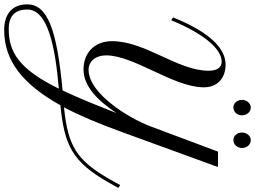

<svg xmlns="http://www.w3.org/2000/svg" viewBox="-168 -776 1201 904"><g transform="rotate(90 432.0 -323.5)"><path d="M766.1 -750H693.4L574.2 -431.6C537.1 -333 421.4 -140.6 307.6 -140.6C269 -140.6 240.2 -173.3 240.2 -222.7C240.2 -356 390.6 -539.6 390.6 -683.6C390.6 -746.1 348.6 -785.6 283.7 -785.6C210 -785.6 132.8 -715.8 61.5 -538.6L74.7 -529.3C141.1 -690.4 212.9 -767.1 269.5 -767.1C302.2 -767.1 312.5 -738.3 312.5 -705.1C312.5 -560.1 173.3 -407.7 173.3 -251.5C173.3 -163.6 233.4 -116.7 305.7 -116.7C384.3 -116.7 451.7 -180.7 511.7 -272L488.8 -213.9C458 -136.2 430.7 -71.8 405.3 -18.1C113.3 8.8 0 54.2 0 148.4C0 217.8 43.9 256.8 121.6 256.8C265.1 256.8 375.5 170.4 475.1 -7.8C662.6 -26.9 741.2 -62.5 838.9 -235.4L864.3 -280.3L851.1 -289.6L826.2 -244.6C733.4 -81.1 664.6 -43 484.9 -24.9C524.9 -100.6 562.5 -190.9 601.1 -297.4ZM116.2 235.4C53.7 235.4 24.4 205.1 24.4 147.9C24.4 52.2 196.3 16.6 397 -0.5C305.2 186 226.1 235.4 116.2 235.4ZM449.7 -862.8C449.7 -839.8 465.8 -822.3 485.4 -822.3C505.9 -822.3 522.5 -840.3 522.5 -862.8C522.5 -885.7 506.3 -904.3 485.8 -904.3C466.3 -904.3 449.7 -885.7 449.7 -862.8ZM603.5 -862.8C603.5 -839.8 619.1 -822.3 639.2 -822.3C659.7 -822.3 676.3 -840.3 676.3 -862.8C676.3 -885.7 660.2 -904.3 639.6 -904.3C619.6 -904.3 603.5 -885.7 603.5 -862.8Z"/></g></svg>

Font: Petit Formal Script
Style: Regular
Weight: 400
Designer: Pablo Impallari, Brenda Gallo, Rodrigo Fuenzalida
Foundry: Pablo Impallari, Brenda Gallo, Rodrigo Fuenzalida
Version: Version 1.001